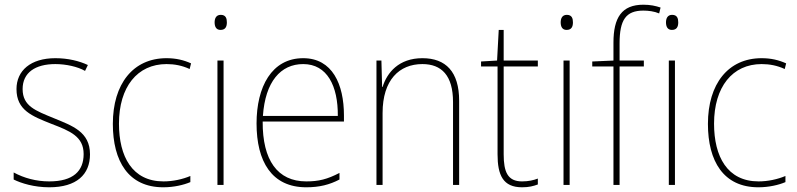

<svg xmlns="http://www.w3.org/2000/svg" viewBox="-20 -785 3384 815"><path d="M362 -130C362 -226 287 -251 207 -284C132 -315 76 -334 76 -407C76 -477 130 -513 215 -513C260 -513 310 -502 341 -484L353 -509C317 -526 269 -538 215 -538C110 -538 50 -485 50 -407C50 -317 116 -292 199 -259C277 -229 335 -206 335 -131C335 -59 291 -15 189 -15C134 -15 82 -29 38 -53V-23C70 -7 125 10 189 10C305 10 362 -44 362 -130Z M673 10C718 10 760 0 788 -12V-38C755 -24 714 -15 674 -15C541 -15 485 -121 485 -260C485 -416 563 -513 687 -513C720 -513 753 -507 785 -492L791 -516C760 -530 727 -538 687 -538C545 -538 459 -429 459 -259C459 -101 525 10 673 10Z M917 -722C897 -722 891 -706 891 -690C891 -673 897 -658 916 -658C937 -658 943 -672 943 -690C943 -706 939 -722 917 -722ZM929 -528H903V0H929Z M1267 -538C1133 -538 1069 -416 1069 -261C1069 -100 1133 10 1280 10C1336 10 1379 -1 1421 -23V-51C1369 -24 1333 -15 1280 -15C1158 -15 1094 -105 1095 -269H1440V-295C1440 -427 1391 -538 1267 -538ZM1267 -513C1369 -513 1415 -420 1414 -293H1096C1106 -438 1171 -513 1267 -513Z M1773 -538C1673 -538 1623 -477 1604 -416H1602L1599 -528H1578V0H1604V-305C1604 -446 1675 -513 1773 -513C1854 -513 1903 -465 1903 -352V0H1929V-357C1929 -481 1872 -538 1773 -538Z M2196 -15C2135 -15 2118 -55 2118 -130V-503H2263V-528H2118V-658H2097L2090 -528L2022 -524V-503H2092V-130C2092 -42 2115 10 2196 10C2225 10 2244 5 2263 -2V-27C2245 -20 2223 -15 2196 -15Z M2386 -722C2366 -722 2360 -706 2360 -690C2360 -673 2366 -658 2385 -658C2406 -658 2412 -672 2412 -690C2412 -706 2408 -722 2386 -722ZM2398 -528H2372V0H2398Z M2713 -503V-528H2610V-601C2610 -701 2637 -740 2711 -740C2732 -740 2757 -737 2778 -728L2784 -753C2763 -760 2741 -765 2711 -765C2619 -765 2584 -710 2584 -604V-528L2494 -524V-503H2584V0H2610V-503Z M2833 -722C2813 -722 2807 -706 2807 -690C2807 -673 2813 -658 2832 -658C2853 -658 2859 -672 2859 -690C2859 -706 2855 -722 2833 -722ZM2845 -528H2819V0H2845Z M3199 10C3244 10 3286 0 3314 -12V-38C3281 -24 3240 -15 3200 -15C3067 -15 3011 -121 3011 -260C3011 -416 3089 -513 3213 -513C3246 -513 3279 -507 3311 -492L3317 -516C3286 -530 3253 -538 3213 -538C3071 -538 2985 -429 2985 -259C2985 -101 3051 10 3199 10Z"/></svg>

Font: Noto Sans Gujarati UI SemiCondensed Thin
Style: Regular
Weight: 100
Width: 4
Designer: Jelle Bosma - Monotype Design Team, Universal Thirst
Foundry: Monotype Imaging Inc.
Version: Version 2.106